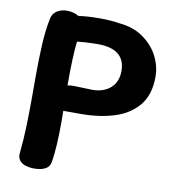

<svg xmlns="http://www.w3.org/2000/svg" viewBox="-87 -848 843 940"><g transform="rotate(10 335.0 -378.5)"><path d="M94.6 -720Q100.1 -746.9 121.7 -759.9Q143.2 -773 169.9 -773Q203.7 -773 230.3 -756.9Q256.9 -740.9 256.9 -707Q256.9 -696.4 252.9 -685.2Q248.9 -674 246.9 -656Q239.9 -596 237.9 -541Q235.9 -486 235.9 -426Q235.9 -383.6 236.9 -331.7Q237.9 -279.8 237.8 -225.4Q237.7 -171 234.9 -120.2Q232.2 -69.3 225 -29Q221.4 -10 208.2 -0.4Q195 9.2 177.9 12.6Q160.9 16 144.9 16Q123.6 16 103.8 10.1Q84 4.2 72.8 -9.4Q61.7 -23 63.4 -45Q70.7 -112 72.8 -184.9Q74.9 -257.8 74.9 -323.4Q74.9 -389 74.9 -432Q74.9 -509 78.5 -583.1Q82.1 -657.1 94.6 -720ZM219.9 -628.1Q192.2 -622.8 177.1 -641.2Q161.9 -659.7 161.9 -687Q161.9 -720.9 177.8 -734.8Q193.8 -748.8 219.2 -754.9Q239.8 -759.8 270.3 -761.9Q300.9 -764 331.9 -764Q363.9 -764 390.9 -762Q417.9 -760 431.9 -757Q502.6 -751 551.8 -716.5Q601.1 -682 627 -632.5Q652.9 -583 652.9 -529Q652.9 -439.6 608.8 -386.4Q564.8 -333.3 490.9 -310.2Q417 -287 325.9 -287Q291.9 -287 271.4 -287Q250.9 -287 239.9 -287Q228.9 -287 223.9 -287Q218.9 -287 214.9 -287Q198.9 -286 187 -305.9Q175.1 -325.8 174.9 -348Q174.7 -380.9 200.1 -398.4Q225.6 -416 265.9 -416Q288.9 -416 313.9 -414.5Q338.9 -413 358.9 -413Q415.2 -413 449.6 -443.6Q483.9 -474.2 483.9 -528Q483.9 -583 449.8 -610.5Q415.7 -638 348.9 -638Q320.9 -638 284.3 -635.9Q247.8 -633.8 219.9 -628.1Z"/></g></svg>

Font: Playpen Sans
Style: Regular
Weight: 400
Designer: Laura Meseguer, Veronika Burian, José Scaglione, Kostas Bartsokas, Vera Evstafieva, Tom Grace, Yorlmar Campos
Foundry: TypeTogether
Version: Version 2.000